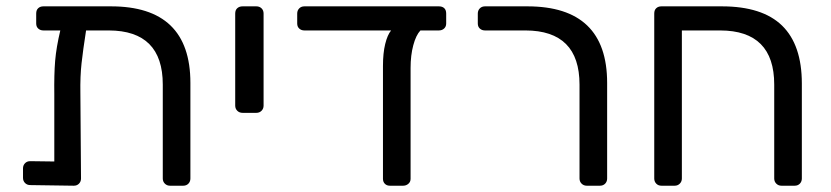

<svg xmlns="http://www.w3.org/2000/svg" viewBox="-20 -591 2644 611"><path d="M53.2 -24.9V-55.2Q53.2 -64.9 59.6 -71.5Q65.9 -78.1 76.2 -78.1L152.8 -77.1V-291Q151.9 -354 155.5 -397.5Q159.2 -440.9 171.9 -494.1H118.2Q108.4 -494.1 101.8 -500Q95.2 -505.9 95.2 -516.1V-547.9Q95.2 -559.1 101.6 -564.9Q107.9 -570.8 118.2 -570.8H332Q585.9 -571.3 585.9 -327.1V-22.9Q585.9 -13.2 579.6 -6.6Q573.2 0 563 0H521Q511.2 0 504.6 -6.6Q498 -13.2 498 -22.9V-321.8Q498 -493.7 326.2 -494.1H253.9Q244.1 -431.2 239.5 -389.6Q234.9 -348.1 235.8 -294.9L237.8 -22.9Q237.8 -13.2 231.4 -6.6Q225.1 0 214.8 0L76.2 -2Q66.4 -2 59.8 -8.5Q53.2 -15.1 53.2 -24.9Z M728.5 -254.9V-547.9Q728.5 -559.1 735.1 -564.9Q741.7 -570.8 752 -570.8H795.9Q805.7 -570.8 812.3 -564.5Q818.8 -558.1 818.8 -547.9V-254.9Q818.8 -245.1 812.3 -238.5Q805.7 -231.9 795.9 -231.9H752Q741.7 -231.9 735.1 -238.5Q728.5 -245.1 728.5 -254.9Z M925.8 -516.1V-547.9Q925.8 -557.6 932.1 -564.2Q938.5 -570.8 948.7 -570.8H1376.5Q1387.7 -570.8 1393.8 -564.9Q1399.9 -559.1 1399.9 -547.9V-516.1Q1399.9 -506.3 1393.3 -500.2Q1386.7 -494.1 1376.5 -494.1H1317.9Q1303.7 -479 1295.2 -447Q1286.6 -415 1286.6 -375V-22Q1286.6 -12.2 1279.5 -6.1Q1272.5 0 1262.7 0H1220.7Q1210.9 0 1204.8 -6.1Q1198.7 -12.2 1198.7 -22V-380.9Q1198.7 -421.9 1205.8 -450.9Q1212.9 -480 1224.6 -494.1H948.7Q939 -494.1 932.4 -500Q925.8 -505.9 925.8 -516.1Z M1500.5 -516.1V-547.9Q1500.5 -557.6 1506.8 -564.2Q1513.2 -570.8 1523.4 -570.8H1658.2Q1912.1 -570.8 1912.1 -327.1V-22.9Q1912.1 -13.2 1905.8 -6.6Q1899.4 0 1889.2 0H1847.2Q1837.4 0 1830.8 -6.6Q1824.2 -13.2 1824.2 -22.9V-321.8Q1824.2 -493.7 1652.3 -494.1H1523.4Q1513.7 -494.1 1507.1 -500Q1500.5 -505.9 1500.5 -516.1Z M2062 -22.9V-547.9Q2062 -559.1 2068.4 -564.9Q2074.7 -570.8 2085 -570.8H2276.9Q2405.8 -570.8 2468.8 -509.5Q2531.7 -448.2 2531.7 -325.2V-22.9Q2531.7 -13.2 2525.4 -6.6Q2519 0 2508.8 0H2466.8Q2457 0 2450.4 -6.6Q2443.8 -13.2 2443.8 -22.9V-321.8Q2443.8 -493.7 2272 -494.1H2149.9V-22.9Q2149.9 -13.2 2143.3 -6.6Q2136.7 0 2127 0H2085Q2074.7 0 2068.4 -6.6Q2062 -13.2 2062 -22.9Z"/></svg>

Font: Rubik AZ
Style: Regular
Weight: 400
Designer: Hubert and Fischer
Foundry: Hubert & Fischer
Version: Version 2.000